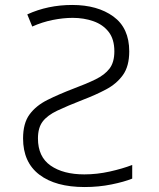

<svg xmlns="http://www.w3.org/2000/svg" viewBox="-20 -744 640 774"><path d="M321 10Q204 10 138.5 -40Q73 -90 73 -186Q73 -247 99 -282.5Q125 -318 171 -341Q217 -364 277 -387Q328 -406 365 -424Q402 -442 421.5 -467.5Q441 -493 441 -537Q441 -586 418 -615.5Q395 -645 356.5 -658.5Q318 -672 273 -672Q235 -672 192.5 -663.5Q150 -655 110 -637L90 -686Q173 -724 271 -724Q373 -724 437 -677.5Q501 -631 501 -537Q501 -477 475.5 -441.5Q450 -406 407.5 -383.5Q365 -361 315 -342Q251 -317 211 -298Q171 -279 152 -254Q133 -229 133 -186Q133 -112 184 -76.5Q235 -41 320 -41Q371 -41 422.5 -52.5Q474 -64 513 -79V-24Q481 -11 429.5 -0.5Q378 10 321 10Z"/></svg>

Font: Noto Sans Mono Light
Style: Regular
Weight: 300
Designer: Monotype Design Team
Foundry: Monotype Imaging Inc.
Version: Version 2.014; ttfautohint (v1.8.4.7-5d5b)